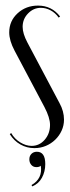

<svg xmlns="http://www.w3.org/2000/svg" viewBox="-20 -522 251 687"><path d="M190 -459Q178 -476 161 -485Q144 -494 126 -494Q100 -494 80.5 -474Q61 -454 61 -426Q61 -402 78 -370L193 -153Q209 -124 209 -94Q209 -73 200.5 -54.5Q192 -36 177.5 -22Q163 -8 144 0Q125 8 103 8Q76 8 53 -5Q30 -18 15 -42L20 -46Q32 -25 52.5 -12.5Q73 0 93 0Q121 0 140 -22Q159 -44 159 -75Q159 -101 139 -139L32 -341Q13 -377 13 -406Q13 -447 43 -474.5Q73 -502 116 -502Q165 -502 195 -463ZM126 71Q121 76 110 76Q99 76 92 68Q85 60 85 48Q85 36 92.5 28.5Q100 21 112 21Q142 21 142 65Q142 92 130 114Q118 136 95 145L93 140Q133 117 126 71Z"/></svg>

Font: Moniqa Cond Display
Style: Regular
Weight: 400
Width: 3
Designer: Rajesh Rajput
Foundry: Rajesh Rajput
Version: Version 1.000